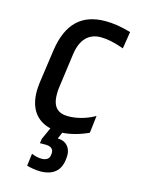

<svg xmlns="http://www.w3.org/2000/svg" viewBox="-108 -564 615 826"><g transform="rotate(15 199.5 -151.5)"><path d="M317 -19 326 -96C288 -74 245 -63 208 -63C164 -63 137 -84 137 -142C137 -152 137 -162 139 -174L160 -328C170 -396 205 -428 257 -428C285 -428 320 -421 360 -406L372 -482C327 -495 293 -500 258 -500C155 -500 92 -445 74 -321L53 -173C51 -159 50 -145 50 -132C50 -56 85 -8 148 7L124 60L121 80H147C172 80 184 92 181 113L180 120C178 133 167 143 145 143C130 143 114 139 100 133L93 188C110 193 136 197 152 197C211 197 241 169 247 121L248 112C253 70 229 41 192 41H190L202 12C236 10 277 0 317 -19Z"/></g></svg>

Font: Ropa Sans
Style: Italic
Weight: 400
Designer: Botio Nikoltchev
Foundry: Botjo Nikoltchev
Version: Version 1.002